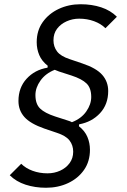

<svg xmlns="http://www.w3.org/2000/svg" viewBox="-20 -730 597 905"><path d="M490 -301Q490 -238 451.5 -196.5Q413 -155 353 -144L352 -135Q380 -113 392 -84.5Q404 -56 404 -24Q404 31 376 71Q348 111 301 133Q254 155 197 155Q145 155 100.5 140.5Q56 126 26 96L80 42Q101 63 133.5 75Q166 87 204 87Q236 87 263.5 74.5Q291 62 308 39Q325 16 325 -15Q325 -45 308 -67.5Q291 -90 248 -104L189 -124Q123 -147 95 -178.5Q67 -210 67 -254Q67 -317 105.5 -359Q144 -401 204 -411L205 -420Q177 -442 165 -470.5Q153 -499 153 -531Q153 -586 181.5 -626Q210 -666 257 -688Q304 -710 360 -710Q413 -710 457 -695.5Q501 -681 531 -651L477 -597Q456 -618 423.5 -630Q391 -642 353 -642Q322 -642 294 -629.5Q266 -617 249 -594.5Q232 -572 232 -540Q232 -510 249 -487.5Q266 -465 309 -451L368 -431Q434 -409 462 -377Q490 -345 490 -301ZM410 -273Q410 -315 388 -336.5Q366 -358 317 -374L258 -393Q253 -395 248 -397Q243 -399 238 -401Q195 -384 171 -350.5Q147 -317 147 -282Q147 -240 169 -218.5Q191 -197 240 -181L299 -162Q304 -161 309.5 -158.5Q315 -156 319 -154Q363 -171 386.5 -204.5Q410 -238 410 -273Z"/></svg>

Font: IBM Plex Sans Var
Style: Italic
Weight: 400
Italic angle: -11.31°
Designer: Mike Abbink, Paul van der Laan, Pieter van Rosmalen
Foundry: Bold Monday
Version: Version 1.001